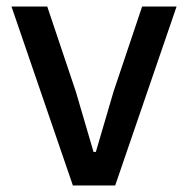

<svg xmlns="http://www.w3.org/2000/svg" viewBox="-20 -565 574 585"><path d="M331 0H202L15 -545H124L211 -286L265 -102H272L326 -286L413 -545H518Z"/></svg>

Font: IBM Plex Sans JP Medium
Style: Regular
Weight: 500
Designer: Mike Abbink; Paul van der Laan; Pieter van Rosmalen; Wujin Sim; Yejin Wi; Jinhee Kim; Boomi Park; Yona Kim; Kichan Ma
Foundry: Sandoll Inc.
Version: Version 1.001